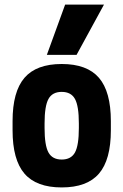

<svg xmlns="http://www.w3.org/2000/svg" viewBox="-20 -810 540 840"><path d="M250 10Q139 10 87 -50.5Q35 -111 35 -240V-280Q35 -409 87 -469.5Q139 -530 250 -530Q361 -530 413 -469.5Q465 -409 465 -280V-240Q465 -111 413 -50.5Q361 10 250 10ZM250 -112Q291 -112 308 -143Q325 -174 325 -250V-270Q325 -346 308 -377Q291 -408 250 -408Q209 -408 192 -377Q175 -346 175 -270V-250Q175 -174 192 -143Q209 -112 250 -112ZM315 -570H185L265 -790H435Z"/></svg>

Font: M PLUS 1 Code
Style: Regular
Weight: 400
Designer: Coji Morishita
Foundry: UNDERFOREST DESIGN
Version: Version 1.005